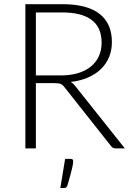

<svg xmlns="http://www.w3.org/2000/svg" viewBox="-20 -728 647 942"><path d="M278.5 -358Q325.5 -358 362.8 -369.2Q400 -380.5 425.8 -401.5Q451.5 -422.5 465 -452Q478.5 -481.5 478.5 -518.5Q478.5 -594 429.2 -630.5Q380 -667 285.5 -667H156V-358ZM592.5 0H548.5Q540 0 534.2 -2.8Q528.5 -5.5 523.5 -13L296.5 -300Q292.5 -305.5 288.2 -309.5Q284 -313.5 278.8 -315.8Q273.5 -318 266.2 -319Q259 -320 248.5 -320H156V0H104.5V-707.5H285.5Q407.5 -707.5 468.2 -660.2Q529 -613 529 -521.5Q529 -481 515 -447.5Q501 -414 474.8 -388.8Q448.5 -363.5 411.2 -347.5Q374 -331.5 327.5 -326Q339.5 -318.5 349 -306ZM327 51.5Q334.5 51.5 336.8 55.2Q339 59 339 65Q339 70.5 337.5 79.5Q336 88.5 332.5 102.5Q329 116.5 323.8 136.2Q318.5 156 310.5 182.5Q308 189.5 303.8 192Q299.5 194.5 292 194.5H276L299.5 51.5Z"/></svg>

Font: Lato 2
Style: Regular
Weight: 300
Designer: Lukasz Dziedzic with Adam Twardoch and Botio Nikoltchev
Foundry: tyPoland Lukasz Dziedzic
Version: Version 2.015; 2015-08-06; http://www.latofonts.com/